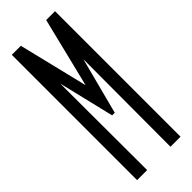

<svg xmlns="http://www.w3.org/2000/svg" viewBox="-212 -649 675 675"><g transform="rotate(-45 125.0 -312.0)"><path d="M18 0V-623H63L126 -364L190 -624H234V0H184L185 -434L130 -223H117L67 -431L68 0Z"/></g></svg>

Font: Inconsolata UltraCondensed Medium
Style: Regular
Weight: 500
Width: 1
Monospace: yes
Designer: Raph Levien, Cyreal, Brenton Simpson
Foundry: Raph Levien, Cyreal, Google
Version: Version 3.001; ttfautohint (v1.8.2.53-6de2)